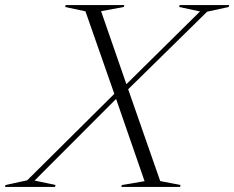

<svg xmlns="http://www.w3.org/2000/svg" viewBox="-102 -735 922 755"><path d="M466.5 -22.5 354.5 -346 34 -25 116.5 -7.5 114 0H-82.5L-80 -7.5L5 -26L347.5 -366L234 -690.5L154 -707.5L156.5 -715H387L384.5 -707.5L295.5 -691L395 -404L684.5 -690L602.5 -707.5L604.5 -715H799.5L797 -707.5L712.5 -689L402 -384L528 -23L608 -7.5L606 0H375L377.5 -7.5Z"/></svg>

Font: Newsreader Display Light
Style: Italic
Weight: 300
Italic angle: -17°
Designer: Hugues Gentile
Foundry: Production Type
Version: Version 1.001